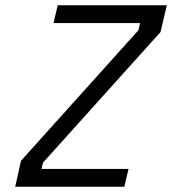

<svg xmlns="http://www.w3.org/2000/svg" viewBox="-20 -712 656 732"><path d="M184 -624 200 -692H616L592 -590L144 -92L138 -68H470L454 0H38L60 -99L508 -597L514 -624Z"/></svg>

Font: TitilliumWebItalic
Style: Italic
Weight: 400
Italic angle: -13°
Version: Version 1.001;PS 57.000;hotconv 1.0.70;makeotf.lib2.5.55311